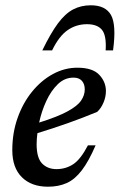

<svg xmlns="http://www.w3.org/2000/svg" viewBox="-20 -695 453 726"><path d="M341.5 -145.5Q315.5 -85 289.2 -50.8Q263 -16.5 232.2 -2.8Q201.5 11 161.5 11Q99 11 62.8 -24.8Q26.5 -60.5 26.5 -127.5Q26.5 -193 46.8 -249.8Q67 -306.5 101.8 -349Q136.5 -391.5 180.5 -415.2Q224.5 -439 272.5 -439Q330 -439 355.2 -412.2Q380.5 -385.5 380.5 -350.5Q380.5 -328.5 371.2 -306.8Q362 -285 347.5 -272Q293.5 -249.5 236.2 -229.2Q179 -209 121.5 -191.5Q118.5 -169.5 118.5 -149.5Q118.5 -98 139.2 -76.8Q160 -55.5 193.5 -55.5Q228.5 -55.5 256.8 -74Q285 -92.5 312.5 -145.5ZM258 -401.5Q224.5 -401.5 198.8 -376.8Q173 -352 155 -313Q137 -274 128 -231.5Q198 -253.5 235.2 -273.8Q272.5 -294 286.5 -314.5Q300.5 -335 300.5 -357Q300.5 -377 289.8 -389.2Q279 -401.5 258 -401.5ZM309 -603.5Q268.5 -603.5 236 -581.2Q203.5 -559 177 -504.5H140Q171.5 -569.5 199 -606.5Q226.5 -643.5 256.2 -659.2Q286 -675 323.5 -675Q379 -675 399.8 -638Q420.5 -601 407.5 -504.5H379.5Q383 -561 365.5 -582.2Q348 -603.5 309 -603.5Z"/></svg>

Font: Newsreader Text Medium
Style: Italic
Weight: 500
Italic angle: -17°
Designer: Hugues Gentile
Foundry: Production Type
Version: Version 1.001